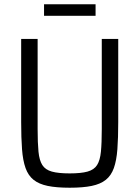

<svg xmlns="http://www.w3.org/2000/svg" viewBox="-20 -870 652 898"><path d="M306 8Q244 8 203 -0.5Q162 -9 137 -29Q112 -49 99.5 -84Q87 -119 83 -172Q79 -225 79 -299V-688H156V-266Q156 -201 160 -160.5Q164 -120 178 -98Q192 -76 222.5 -67.5Q253 -59 306 -59Q359 -59 389.5 -67.5Q420 -76 434 -98Q448 -120 452 -160.5Q456 -201 456 -266V-688H533V-299Q533 -225 529 -172Q525 -119 512.5 -84Q500 -49 475 -29Q450 -9 409 -0.5Q368 8 306 8ZM186 -796V-850H427V-796Z"/></svg>

Font: Saira SemiCondensed
Style: Regular
Weight: 400
Width: 4
Designer: Hector Gatti with collaboration of the Omnibus-Type team
Foundry: Omnibus-Type
Version: Version 1.101